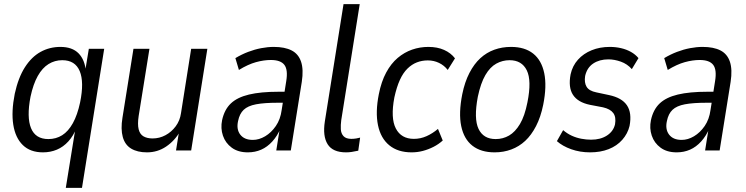

<svg xmlns="http://www.w3.org/2000/svg" viewBox="-20 -725 3596 925"><path d="M297 180 344 -110H349Q334 -71 309.5 -44Q285 -17 254 -4Q223 9 187 9Q126 9 90 -26Q54 -61 44 -124Q34 -187 51 -273Q68 -351 100 -401Q132 -451 175.5 -475Q219 -499 271 -499Q328 -499 358.5 -468Q389 -437 394 -380L390 -381L408 -490H482L375 180ZM213 -55Q250 -55 279.5 -73.5Q309 -92 331 -131.5Q353 -171 366 -232Q386 -330 364 -382.5Q342 -435 280 -435Q244 -435 214 -416.5Q184 -398 162 -359Q140 -320 127 -259Q108 -160 129.5 -107.5Q151 -55 213 -55Z M688 9Q642 9 612 -9Q582 -27 571.5 -65Q561 -103 570 -158L623 -490H700L648 -166Q642 -126 648 -102Q654 -78 671.5 -68Q689 -58 715 -58Q748 -58 777 -73.5Q806 -89 826.5 -116.5Q847 -144 852 -180L901 -490H979L901 0H828L843 -94H849Q822 -47 780.5 -19Q739 9 688 9Z M1174 9Q1127 9 1096.5 -13.5Q1066 -36 1054 -71.5Q1042 -107 1050 -146Q1061 -197 1092 -226.5Q1123 -256 1179.5 -269.5Q1236 -283 1322 -283H1363L1355 -230H1317Q1253 -230 1213.5 -222.5Q1174 -215 1154 -196Q1134 -177 1127 -142Q1118 -102 1137.5 -76.5Q1157 -51 1198 -51Q1228 -51 1257.5 -68.5Q1287 -86 1309 -118Q1331 -150 1337 -195L1359 -334Q1368 -389 1350 -412.5Q1332 -436 1285 -436Q1251 -436 1213 -425.5Q1175 -415 1131 -388L1114 -445Q1144 -463 1175.5 -475Q1207 -487 1238.5 -493Q1270 -499 1299 -499Q1352 -499 1385 -482Q1418 -465 1430.5 -427.5Q1443 -390 1434 -331L1381 0H1311L1328 -107H1332Q1316 -70 1292 -43.5Q1268 -17 1238.5 -4Q1209 9 1174 9Z M1647 9Q1583 9 1558.5 -30Q1534 -69 1545 -140L1635 -705H1713L1624 -146Q1621 -123 1622 -102.5Q1623 -82 1635 -69Q1647 -56 1673 -56Q1684 -56 1696.5 -58Q1709 -60 1715 -62L1706 1Q1687 5 1674 7Q1661 9 1647 9Z M1963 9Q1897 9 1855.5 -25Q1814 -59 1801 -122Q1788 -185 1805 -271Q1817 -332 1840.5 -375.5Q1864 -419 1896 -446Q1928 -473 1965.5 -486Q2003 -499 2044 -499Q2087 -499 2119.5 -484.5Q2152 -470 2172 -444L2137 -388Q2120 -410 2095 -422Q2070 -434 2041 -434Q2013 -434 1988.5 -424.5Q1964 -415 1943 -394.5Q1922 -374 1906.5 -340Q1891 -306 1880 -256Q1861 -156 1887 -106Q1913 -56 1974 -56Q2006 -56 2035 -69Q2064 -82 2090 -104L2113 -48Q2093 -30 2068.5 -17.5Q2044 -5 2017.5 2Q1991 9 1963 9Z M2363 9Q2297 9 2256 -23Q2215 -55 2202 -117.5Q2189 -180 2207 -271Q2219 -330 2241.5 -373.5Q2264 -417 2294 -444.5Q2324 -472 2361.5 -485.5Q2399 -499 2442 -499Q2508 -499 2548.5 -467Q2589 -435 2602 -372.5Q2615 -310 2597 -220Q2585 -161 2562.5 -117.5Q2540 -74 2510.5 -46.5Q2481 -19 2443.5 -5Q2406 9 2363 9ZM2368 -55Q2403 -55 2432.5 -72Q2462 -89 2485 -127.5Q2508 -166 2521 -232Q2542 -337 2518 -386Q2494 -435 2435 -435Q2401 -435 2371 -418.5Q2341 -402 2318.5 -363.5Q2296 -325 2282 -259Q2262 -153 2285.5 -104Q2309 -55 2368 -55Z M2823 9Q2774 9 2732 -6Q2690 -21 2663 -45L2693 -98Q2713 -81 2735 -71Q2757 -61 2781 -56.5Q2805 -52 2828 -52Q2873 -52 2904 -72Q2935 -92 2943 -126Q2949 -161 2934.5 -180.5Q2920 -200 2885 -208L2822 -220Q2764 -232 2740.5 -268Q2717 -304 2729 -367Q2738 -408 2764.5 -437.5Q2791 -467 2830.5 -483Q2870 -499 2918 -499Q2946 -499 2972 -493Q2998 -487 3019.5 -475Q3041 -463 3056 -445L3024 -392Q3002 -417 2971 -428Q2940 -439 2911 -439Q2868 -439 2838 -419Q2808 -399 2799 -359Q2794 -327 2806 -307Q2818 -287 2853 -280L2914 -267Q2976 -254 3000.5 -217.5Q3025 -181 3013 -118Q3004 -81 2978 -51.5Q2952 -22 2912.5 -6.5Q2873 9 2823 9Z M3240 9Q3193 9 3162.5 -13.5Q3132 -36 3120 -71.5Q3108 -107 3116 -146Q3127 -197 3158 -226.5Q3189 -256 3245.5 -269.5Q3302 -283 3388 -283H3429L3421 -230H3383Q3319 -230 3279.5 -222.5Q3240 -215 3220 -196Q3200 -177 3193 -142Q3184 -102 3203.5 -76.5Q3223 -51 3264 -51Q3294 -51 3323.5 -68.5Q3353 -86 3375 -118Q3397 -150 3403 -195L3425 -334Q3434 -389 3416 -412.5Q3398 -436 3351 -436Q3317 -436 3279 -425.5Q3241 -415 3197 -388L3180 -445Q3210 -463 3241.5 -475Q3273 -487 3304.5 -493Q3336 -499 3365 -499Q3418 -499 3451 -482Q3484 -465 3496.5 -427.5Q3509 -390 3500 -331L3447 0H3377L3394 -107H3398Q3382 -70 3358 -43.5Q3334 -17 3304.5 -4Q3275 9 3240 9Z"/></svg>

Font: Nunito Sans 10pt Condensed
Style: Italic
Weight: 400
Width: 3
Italic angle: -9°
Designer: Vernon Adams
Foundry: Vernon Adams
Version: Version 3.101;gftools[0.9.27]